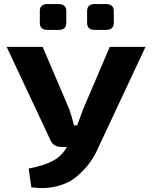

<svg xmlns="http://www.w3.org/2000/svg" viewBox="-20 -727 753 950"><path d="M270 -579H215Q177 -579 177 -614V-672Q177 -707 215 -707H270Q308 -707 308 -672V-614Q308 -579 270 -579ZM504 -579H449Q411 -579 411 -614V-672Q411 -707 449 -707H504Q543 -707 543 -672V-614Q543 -579 504 -579ZM700 -495 467 2Q449 44 423.5 79Q398 114 359 147Q320 180 262 194.5Q204 209 135 200L122 107Q200 92 244 67.5Q288 43 311 0H283Q242 0 227 -39L13 -495H191L323 -186Q337 -145 346 -107H362Q377 -148 391 -186L523 -495Z"/></svg>

Font: Exo 2 Expanded
Style: Bold
Weight: 700
Width: 7
Designer: Natanael Gama
Version: Version 1.001;PS 001.001;hotconv 1.0.70;makeotf.lib2.5.58329